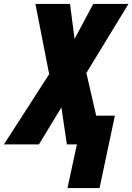

<svg xmlns="http://www.w3.org/2000/svg" viewBox="-79 -734 673 976"><path d="M264 222H427L505 -146H410L360 -363L574 -714H395L300 -536L277 -714H101L171 -357L-59 0H119L233 -188L261 0H312Z"/></svg>

Font: Noto Sans ExtraCondensed Black
Style: Italic
Weight: 900
Width: 2
Italic angle: -12°
Designer: Monotype Design Team
Foundry: Monotype Imaging Inc.
Version: Version 2.013